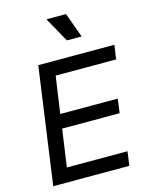

<svg xmlns="http://www.w3.org/2000/svg" viewBox="-144 -1095 922 1184"><g transform="rotate(-15 317.5 -502.5)"><path d="M45 0 149 -745H635L622 -655H236L202 -419H569L557 -329H190L156 -90H543L531 0ZM359 -847 271 -1005H396L453 -847Z"/></g></svg>

Font: Plus Jakarta Sans Medium
Style: Italic
Weight: 500
Italic angle: -8°
Designer: Gumpita Rahayu
Foundry: Tokotype
Version: Version 2.071; ttfautohint (v1.8.4.7-5d5b);gftools[0.9.29]